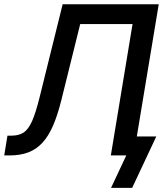

<svg xmlns="http://www.w3.org/2000/svg" viewBox="-31 -748 784 924"><path d="M-10.7 0 4.9 -95.2H24.4Q59.6 -95.2 82.5 -110.1Q105.5 -125 123.3 -165Q141.1 -205.1 159.7 -280.3L270.5 -727.5H732.9L612.3 0H502.4L606.9 -632.3H355L263.7 -264.2Q246.1 -193.8 224.4 -143.6Q202.6 -93.3 173.6 -61.5Q144.5 -29.8 105.7 -14.9Q66.9 0 15.1 0ZM503.4 156.2 576.7 0H542.5L557.6 -91.3H721.2L605 156.2Z"/></svg>

Font: Inter 24pt Medium
Style: Italic
Weight: 500
Italic angle: -9.3988°
Designer: Rasmus Andersson
Foundry: rsms
Version: Version 4.001;git-66647c0bb